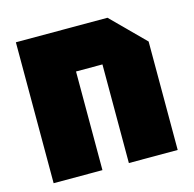

<svg xmlns="http://www.w3.org/2000/svg" viewBox="-87 -649 744 737"><g transform="rotate(-15 284.5 -280.0)"><path d="M38 0V-560H402L531 -431V0H337V-392H232V0Z"/></g></svg>

Font: Tektur SemiCondensed ExtraBold
Style: Regular
Weight: 800
Width: 4
Designer: Adam Jagosz
Foundry: Adam Jagosz
Version: Version 1.005;gftools[0.9.30]